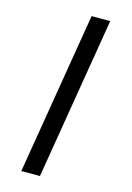

<svg xmlns="http://www.w3.org/2000/svg" viewBox="-141 -893 758 1105"><g transform="rotate(15 237.5 -340.0)"><path d="M102 143 262 -823H373L213 143Z"/></g></svg>

Font: Iosevka QP
Style: Bold Italic
Weight: 700
Italic angle: -9°
Designer: Belleve Invis
Foundry: Belleve Invis
Version: Version 20.0.0; ttfautohint (v1.8.4)